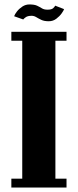

<svg xmlns="http://www.w3.org/2000/svg" viewBox="-20 -843 349 863"><path d="M31 0V-40H80V-660H31V-700H279V-660H229V-40H279V0ZM199 -747.5Q178.5 -747.5 165.5 -753.8Q152.5 -760 142.8 -766Q133 -772 122.5 -772Q105 -772 96 -765.8Q87 -759.5 84.5 -755.5L43.5 -770Q46.5 -779 56.2 -791.5Q66 -804 80.5 -813.5Q95 -823 112 -823Q135 -823 147 -817.2Q159 -811.5 168.5 -805.5Q178 -799.5 193.5 -799.5Q211.5 -799.5 218.8 -806Q226 -812.5 228 -817.5L268 -802Q266.5 -796 257.2 -783Q248 -770 233.2 -758.8Q218.5 -747.5 199 -747.5Z"/></svg>

Font: Imbue Thin 10pt Black
Style: Regular
Weight: 900
Version: Version 1.102